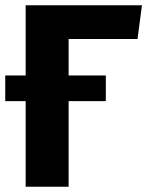

<svg xmlns="http://www.w3.org/2000/svg" viewBox="-24 -713 563 733"><path d="M501 -564H238V-425H380V-327H238V0H74V-327H-4V-425H74V-693H518Z"/></svg>

Font: Fira Sans BGR
Style: Bold
Weight: 700
Designer: bBox Type GmbH & Carrois Corporate GbR & Edenspiekermann AG
Foundry: bBox Type GmbH & Carrois Corporate GbR & Edenspiekermann AG
Version: Version 4.301